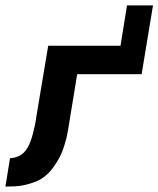

<svg xmlns="http://www.w3.org/2000/svg" viewBox="-61 -689 585 709"><path d="M-41 0 -24 -105Q-9 -105 7 -112Q23 -119 33.5 -133Q44 -147 50 -162.5Q56 -178 60 -193.5Q64 -209 67.5 -225Q71 -241 73 -257L117 -520H384L408 -669H504L462 -415H224L196 -244Q193 -226 190 -207.5Q187 -189 182 -170.5Q177 -152 170.5 -134Q164 -116 154 -99Q144 -82 132 -66Q120 -50 104 -37.5Q88 -25 70 -18Q52 -11 33 -6.5Q14 -2 -4.5 -1Q-23 0 -41 0Z"/></svg>

Font: Iosevka Extrabold
Style: Italic
Weight: 800
Italic angle: -9°
Monospace: yes
Designer: Belleve Invis
Foundry: Belleve Invis
Version: Version 32.5.0; ttfautohint (v1.8.4)